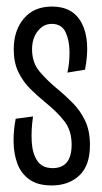

<svg xmlns="http://www.w3.org/2000/svg" viewBox="-20 -557 312 587"><path d="M138 10Q95 10 69.5 -8.5Q44 -27 33 -57Q22 -87 21.5 -123Q21 -159 28 -194L81 -201Q75 -160 77 -124Q79 -88 94 -65.5Q109 -43 141 -43Q199 -43 199 -115Q199 -157 177.5 -185.5Q156 -214 115 -247Q93 -265 71.5 -286.5Q50 -308 36 -337Q22 -366 22 -406Q22 -464 53 -500.5Q84 -537 139 -537Q204 -537 230.5 -485Q257 -433 240 -344L186 -335Q193 -365 192.5 -400Q192 -435 180 -459.5Q168 -484 138 -484Q113 -484 95.5 -462Q78 -440 78 -406Q78 -365 102 -337Q126 -309 158 -283Q181 -264 203.5 -241Q226 -218 240.5 -187.5Q255 -157 255 -113Q255 -51 222.5 -20.5Q190 10 138 10Z"/></svg>

Font: Bricolage Grotesque 48pt Condensed ExtraLight
Style: Regular
Weight: 200
Width: 3
Designer: Mathieu Triay
Foundry: Atelier Triay
Version: Version 1.000; ttfautohint (v1.8.4.7-5d5b);gftools[0.9.32]